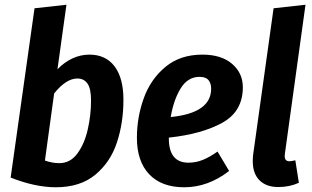

<svg xmlns="http://www.w3.org/2000/svg" viewBox="-20 -776 1321 812"><path d="M502 -354Q502 -257 474.5 -173.5Q447 -90 383 -37Q319 16 216 16Q129 16 25 -25L126 -741L261 -756L223 -483Q252 -513 286.5 -529Q321 -545 358 -545Q427 -545 464.5 -495.5Q502 -446 502 -354ZM209 -381 170 -97Q201 -86 231 -86Q277 -86 307 -126.5Q337 -167 351 -228Q365 -289 365 -351Q365 -401 350 -422.5Q335 -444 307 -444Q260 -444 209 -381Z M1007 -407Q1007 -305 920.5 -257Q834 -209 694 -194V-191Q694 -88 777 -88Q808 -88 837 -99.5Q866 -111 900 -135L949 -53Q860 16 759 16Q663 16 611 -39Q559 -94 559 -193Q559 -280 588 -360.5Q617 -441 679.5 -493Q742 -545 836 -545Q916 -545 961.5 -506Q1007 -467 1007 -407ZM873 -401Q873 -424 861.5 -437.5Q850 -451 824 -451Q774 -451 744 -402Q714 -353 702 -281Q873 -298 873 -401Z M1185 -127 1184 -116Q1184 -94 1204 -94Q1211 -94 1229 -98L1244 -3Q1205 15 1157 15Q1106 15 1077.5 -13.5Q1049 -42 1049 -94Q1049 -114 1051 -125L1137 -741L1272 -756Z"/></svg>

Font: Fira Sans Condensed SemiBold
Style: Italic
Weight: 600
Width: 3
Italic angle: -8°
Designer: bBox Type GmbH & Carrois Corporate GbR & Edenspiekermann AG
Foundry: bBox Type GmbH & Carrois Corporate GbR & Edenspiekermann AG
Version: Version 4.301